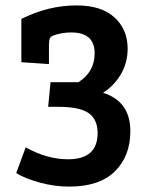

<svg xmlns="http://www.w3.org/2000/svg" viewBox="-20 -677 562 710"><path d="M167 -373H270Q330 -411 330 -480Q330 -557 243 -557Q211 -557 181 -547Q168 -543 164.5 -535.5Q161 -528 161 -512V-440L59 -447V-607Q159 -657 263 -657Q355 -657 403.5 -612.5Q452 -568 452 -497Q452 -445 427 -402.5Q402 -360 361 -334Q462 -302 462 -192Q462 -100 405 -43.5Q348 13 236 13Q181 13 126.5 -2Q72 -17 40 -37L75 -132Q154 -88 232 -88Q341 -88 341 -185Q341 -235 308 -258.5Q275 -282 196 -282H158Z"/></svg>

Font: Bree Serif
Style: Regular
Weight: 400
Designer: Veronika Burian, Jos Scaglione
Foundry: TypeTogether
Version: Version 1.001